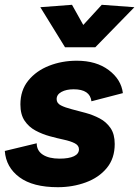

<svg xmlns="http://www.w3.org/2000/svg" viewBox="-29 -770 580 800"><path d="M212 10Q108 10 52 -31.5Q-4 -73 -9 -141L124 -173Q124 -142 149.5 -125.5Q175 -109 219 -109Q258 -109 279 -119Q300 -129 300 -148Q300 -164 282.5 -173Q265 -182 237 -188Q209 -194 178 -202.5Q147 -211 119 -226Q91 -241 73.5 -267Q56 -293 56 -335Q56 -394 89 -434.5Q122 -475 175.5 -496Q229 -517 291 -517Q372 -517 424 -478Q476 -439 483 -382L352 -348Q346 -398 278 -398Q247 -398 227 -387Q207 -376 207 -357Q207 -340 224.5 -331Q242 -322 269.5 -315Q297 -308 328 -299.5Q359 -291 386.5 -276.5Q414 -262 431.5 -236.5Q449 -211 449 -170Q449 -110 416 -70Q383 -30 328.5 -10Q274 10 212 10ZM242 -573 139 -740 271 -750 318 -666 395 -750 531 -740 368 -573Z"/></svg>

Font: Livvic
Style: Bold Italic
Weight: 700
Italic angle: -10°
Designer: Jacques Le Bailly, Baron von Fonthausen
Version: Version 1.001; ttfautohint (v1.8.2)